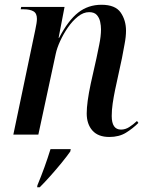

<svg xmlns="http://www.w3.org/2000/svg" viewBox="-20 -565 620 806"><path d="M439 10Q392 10 368 -17Q344 -44 344 -89Q344 -134 361 -214L385 -321Q389 -341 396.5 -377Q404 -413 404 -442Q404 -457 400.5 -473.5Q397 -490 386.5 -502Q376 -514 354 -514Q330 -514 307 -495.5Q284 -477 265 -449.5Q246 -422 232.5 -392.5Q219 -363 214 -339L141 0H36L128 -439Q135 -471 135 -486Q135 -509 120.5 -517.5Q106 -526 79 -526H67L69 -536H251L226 -406H228Q266 -479 308 -512Q350 -545 406 -545Q464 -545 486.5 -512.5Q509 -480 509 -436Q509 -411 503 -380Q497 -349 492 -321L463 -187Q457 -158 453 -130.5Q449 -103 449 -78Q449 -21 488 -21Q506 -21 522.5 -31.5Q539 -42 555 -57L561 -49Q538 -26 509 -8Q480 10 439 10ZM137 213Q169 136 192 61H277L275 71Q261 91 239 118Q217 145 192.5 172.5Q168 200 147 221H136Z"/></svg>

Font: Noto Serif Display SemiCondensed Medium
Style: Italic
Weight: 500
Width: 4
Italic angle: -12°
Designer: Monotype Design Team
Foundry: Monotype Imaging Inc.
Version: Version 2.009